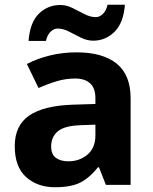

<svg xmlns="http://www.w3.org/2000/svg" viewBox="-20 -777 644 807"><path d="M302 -557Q412 -557 470.5 -509.5Q529 -462 529 -364V0H425L396 -74H392Q357 -30 318 -10Q279 10 211 10Q138 10 90 -32.5Q42 -75 42 -163Q42 -250 103 -291.5Q164 -333 286 -337L381 -340V-364Q381 -407 358.5 -427Q336 -447 296 -447Q256 -447 218 -435.5Q180 -424 142 -407L93 -508Q137 -531 190.5 -544Q244 -557 302 -557ZM323 -251Q251 -249 223 -225Q195 -201 195 -162Q195 -128 215 -113.5Q235 -99 267 -99Q315 -99 348 -127.5Q381 -156 381 -208V-253ZM100 -605Q106 -683 143.5 -719.5Q181 -756 233 -756Q260 -756 285.5 -743Q311 -730 335.5 -717.5Q360 -705 383 -705Q398 -705 412 -718Q426 -731 432 -757H505Q499 -680 461 -643Q423 -606 372 -606Q346 -606 320.5 -618.5Q295 -631 270.5 -644Q246 -657 222 -657Q207 -657 193 -644Q179 -631 173 -605Z"/></svg>

Font: Noto Sans Bamum
Style: Regular
Weight: 400
Designer: Monotype Design Team
Foundry: Monotype Imaging Inc.
Version: Version 2.001